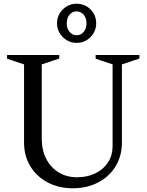

<svg xmlns="http://www.w3.org/2000/svg" viewBox="-20 -995 786 1030"><path d="M109 -230V-668L126 -644L18 -680V-700H298V-681L187 -644L204 -668V-250Q204 -190 228 -143Q252 -96 295 -70Q338 -44 393 -44Q448 -44 491.5 -65Q535 -86 559.5 -124Q584 -162 584 -210V-668L601 -644L493 -680V-700H728V-681L617 -644L634 -668V-230Q634 -159 600.5 -103.5Q567 -48 507 -16.5Q447 15 371 15Q295 15 235.5 -16.5Q176 -48 142.5 -103.5Q109 -159 109 -230ZM286 -870Q286 -914 317 -944.5Q348 -975 391 -975Q435 -975 465.5 -944.5Q496 -914 496 -870Q496 -827 465.5 -796Q435 -765 391 -765Q348 -765 317 -796Q286 -827 286 -870ZM444 -870Q444 -898 429 -916Q414 -934 391 -934Q368 -934 353 -916Q338 -898 338 -870Q338 -842 353 -824Q368 -806 391 -806Q414 -806 429 -824Q444 -842 444 -870Z"/></svg>

Font: Wittgenstein
Style: Regular
Weight: 400
Designer: Jörg Drees
Foundry: Jörg Drees
Version: Version 1.003;Glyphs 3.1.2 (3151)